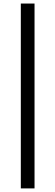

<svg xmlns="http://www.w3.org/2000/svg" viewBox="-20 -882 307 1067"><path d="M95.7 165V-862.3H171.9V165Z"/></svg>

Font: Gothic A1
Style: Regular
Weight: 400
Designer: HanYang I&C Co.,Ltd.
Foundry: HanYang I&C Co.,Ltd.
Version: Version 2.50